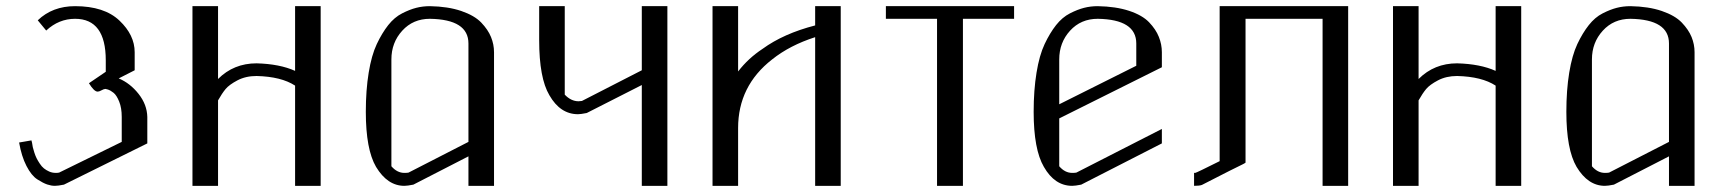

<svg xmlns="http://www.w3.org/2000/svg" viewBox="-20 -603 5623 623"><path d="M417 -375 365.2 -348.6Q402.3 -333 429.7 -298.3Q457 -263.7 458 -223.6V-137.7L187.5 -3.9Q168 0 158.2 0Q146.5 0 133.3 -4.4Q120.1 -8.8 101.1 -21Q82 -33.2 65.9 -64.5Q49.8 -95.7 42 -140.6Q47.9 -141.6 59.6 -143.6Q71.3 -145.5 82 -147.5L84 -139.6Q85 -131.8 86.4 -125.5Q87.9 -119.1 91.3 -108.4Q94.7 -97.7 98.6 -89.8Q102.5 -82 108.9 -72.3Q115.2 -62.5 122.6 -56.6Q129.9 -50.8 139.6 -46.4Q149.4 -42 161.1 -42Q168 -42 171.9 -43L375 -142.6V-223.6Q375 -252.9 366.7 -273.4Q358.4 -293.9 348.6 -301.8Q338.9 -309.6 330.1 -312.5L322.3 -314.5Q317.4 -314.5 309.6 -310.1Q301.8 -305.7 296.9 -305.7Q285.2 -305.7 268.6 -333L323.2 -370.1V-407.2Q323.2 -542 223.6 -542Q170.9 -542 129.9 -503.9Q127 -506.8 102.5 -537.1Q150.4 -583 223.6 -583Q318.4 -583 367.7 -536.1Q417 -489.3 417 -433.6Z M1020.5 -583V0H937.5V-325.2Q892.6 -354.5 812.5 -356.4Q777.3 -356.4 750.5 -342.3Q723.6 -328.1 711.9 -314Q700.2 -299.8 687.5 -277.3V0H604.5V-583H687.5V-346.7Q738.3 -397.5 812.5 -397.5Q887.7 -395.5 937.5 -373V-583Z M1375 -583Q1433.6 -582 1476.6 -567.4Q1519.5 -552.7 1541.5 -529.8Q1563.5 -506.8 1573.2 -482.9Q1583 -459 1583 -433.6V0H1500V-95.7L1321.3 -3.9Q1301.8 0 1292 0Q1237.3 0 1200.2 -61.5Q1167 -118.2 1167 -240.2Q1167 -310.5 1176.3 -367.2Q1185.5 -423.8 1202.6 -460Q1219.7 -496.1 1239.7 -521.5Q1259.8 -546.9 1284.7 -559.6Q1309.6 -572.3 1330.6 -577.6Q1351.6 -583 1375 -583ZM1375 -542Q1320.3 -542 1285.2 -503.4Q1250 -464.8 1250 -410.2V-63.5Q1268.6 -42 1292 -42Q1301.8 -42 1305.7 -43L1500 -142.6V-461.9Q1500 -540 1375 -542Z M2145.5 -583V0H2062.5V-327.1L1883.8 -236.3Q1864.3 -232.4 1855.5 -232.4Q1797.9 -232.4 1762.7 -293.9Q1729.5 -349.6 1729.5 -472.7V-583H1812.5V-295.9Q1833 -274.4 1857.4 -274.4Q1858.4 -274.4 1862.3 -274.9Q1866.2 -275.4 1868.2 -275.4L2062.5 -375V-583Z M2625 -583H2708V0H2625V-482.4Q2543 -456.1 2485.4 -410.2Q2375 -324.2 2375 -187.5V0H2292V-583H2375V-371.1Q2408.2 -414.1 2454.1 -444.3Q2522.5 -494.1 2625 -520.5Z M3270.5 -583V-542H3104.5V0H3020.5V-542H2854.5V-583Z M3542 -583Q3600.6 -582 3643.6 -567.9Q3686.5 -553.7 3708.5 -530.8Q3730.5 -507.8 3740.2 -483.4Q3750 -459 3750 -433.6V-384.8L3417 -218.8V-63.5Q3435.5 -42 3459 -42Q3468.8 -42 3472.7 -43L3750 -184.6V-137.7L3488.3 -3.9Q3468.8 0 3459 0Q3402.3 0 3367.2 -61.5Q3334 -118.2 3334 -240.2Q3334 -310.5 3343.3 -367.2Q3352.5 -423.8 3369.6 -460Q3386.7 -496.1 3406.7 -521.5Q3426.8 -546.9 3451.7 -559.6Q3476.6 -572.3 3497.6 -577.6Q3518.6 -583 3542 -583ZM3542 -542Q3487.3 -542 3452.1 -503.4Q3417 -464.8 3417 -410.2V-264.6L3667 -389.6V-461.9Q3667 -540 3542 -542Z M4354.5 -583V0H4271.5V-542H4021.5V-75.2Q4017.6 -72.3 4011.2 -69.3Q4004.9 -66.4 3968.8 -48.3Q3932.6 -30.3 3879.9 -2.9Q3872.1 0 3854.5 0V-42H3858.4Q3863.3 -43 3937.5 -80.1V-583Z M4916 -583V0H4833V-325.2Q4788.1 -354.5 4708 -356.4Q4672.9 -356.4 4646 -342.3Q4619.1 -328.1 4607.4 -314Q4595.7 -299.8 4583 -277.3V0H4500V-583H4583V-346.7Q4633.8 -397.5 4708 -397.5Q4783.2 -395.5 4833 -373V-583Z M5270.5 -583Q5329.1 -582 5372.1 -567.4Q5415 -552.7 5437 -529.8Q5459 -506.8 5468.8 -482.9Q5478.5 -459 5478.5 -433.6V0H5395.5V-95.7L5216.8 -3.9Q5197.3 0 5187.5 0Q5132.8 0 5095.7 -61.5Q5062.5 -118.2 5062.5 -240.2Q5062.5 -310.5 5071.8 -367.2Q5081.1 -423.8 5098.1 -460Q5115.2 -496.1 5135.3 -521.5Q5155.3 -546.9 5180.2 -559.6Q5205.1 -572.3 5226.1 -577.6Q5247.1 -583 5270.5 -583ZM5270.5 -542Q5215.8 -542 5180.7 -503.4Q5145.5 -464.8 5145.5 -410.2V-63.5Q5164.1 -42 5187.5 -42Q5197.3 -42 5201.2 -43L5395.5 -142.6V-461.9Q5395.5 -540 5270.5 -542Z"/></svg>

Font: wanta
Style: Medium
Weight: 500
Version: Version 0.91